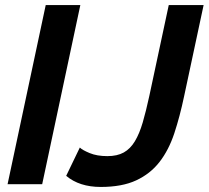

<svg xmlns="http://www.w3.org/2000/svg" viewBox="-20 -729 826 760"><path d="M161 -709H298L147 0H10ZM379 11Q294 11 242 -33L296 -145Q306 -135 335 -123Q364 -111 405 -111Q444 -111 470 -125.5Q496 -140 514 -170Q532 -200 545 -244.5Q558 -289 571 -349L648 -709H786L709 -349Q692 -268 670 -201.5Q648 -135 611.5 -88Q575 -41 519 -15Q463 11 379 11Z"/></svg>

Font: PTCRaleway
Style: Bold Italic
Weight: 700
Italic angle: -12°
Designer: Matt McInerney, Pablo Impallari, Rodrigo Fuenzalida
Foundry: Matt McInerney, Pablo Impallari, Rodrigo Fuenzalida
Version: Version 3.000g; ttfautohint (v1.5) -l 8 -r 28 -G 28 -x 14 -D